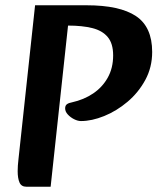

<svg xmlns="http://www.w3.org/2000/svg" viewBox="-20 -700 603 728"><path d="M80 8Q61 8 54 -8Q47 -24 47 -51Q47 -71 50 -96L113 -680H308Q434 -680 495.5 -639Q557 -598 557 -503Q557 -445 531 -397Q505 -349 463.5 -314Q422 -279 375 -260Q328 -241 287 -241Q275 -241 261 -248Q247 -255 237 -266Q227 -277 227 -289Q227 -300 234 -305Q241 -310 253 -312Q298 -322 333 -345.5Q368 -369 388.5 -405.5Q409 -442 409 -490Q409 -535 388.5 -559.5Q368 -584 330 -593.5Q292 -603 238 -603L172 8Z"/></svg>

Font: Alkatra Medium
Style: Regular
Weight: 500
Designer: Suman Bhandary
Version: Version 1.100;gftools[0.9.22]